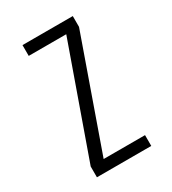

<svg xmlns="http://www.w3.org/2000/svg" viewBox="-172 -793 794 886"><g transform="rotate(-30 225.0 -350.0)"><path d="M150 -57.5H370.5V0H81V-57.5L288.5 -642.5H88.5V-700H356.5V-642.5Z"/></g></svg>

Font: League Mono Condensed Light
Style: Regular
Weight: 300
Width: 1
Designer: Tyler Finck
Foundry: The League of Moveable Type / Tyler Finck
Version: Version 2.210